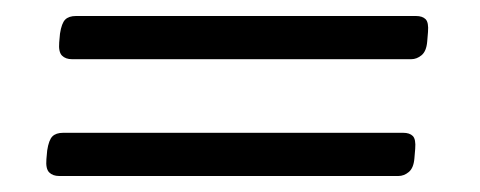

<svg xmlns="http://www.w3.org/2000/svg" viewBox="-20 -351 600 240"><path d="M54 -131Q46 -131 41.5 -135.5Q37 -140 38 -152L39 -163Q41 -176 45.5 -180.5Q50 -185 59 -185H484Q492 -185 496 -181Q500 -177 499 -165L498 -153Q497 -141 491 -136Q485 -131 478 -131ZM70 -277Q62 -277 57.5 -281.5Q53 -286 54 -298L55 -309Q57 -322 61.5 -326.5Q66 -331 75 -331H500Q508 -331 512 -327Q516 -323 515 -311L514 -299Q513 -287 507 -282Q501 -277 494 -277Z"/></svg>

Font: Asap Light
Style: Italic
Weight: 300
Italic angle: -6°
Designer: Pablo Cosgaya
Foundry: Omnibus-Type
Version: Version 3.001